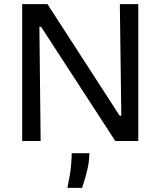

<svg xmlns="http://www.w3.org/2000/svg" viewBox="-20 -680 774 926"><path d="M87 0V-660H209L557 -122H565L558 -660H647V0H536L178 -551H170L176 0ZM305 226Q319 161 322.5 121Q326 81 326 59H411Q411 97 401 139.5Q391 182 376 226Z"/></svg>

Font: Bricolage Grotesque 12pt
Style: Regular
Weight: 400
Designer: Mathieu Triay
Foundry: Atelier Triay
Version: Version 1.001; ttfautohint (v1.8.4.7-5d5b);gftools[0.9.33.de